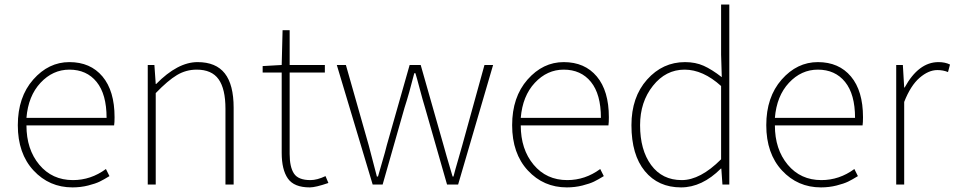

<svg xmlns="http://www.w3.org/2000/svg" viewBox="-20 -814 4211 847"><path d="M299.8 12.7Q197.3 12.7 127.9 -62Q58.6 -136.7 58.6 -261.7Q58.6 -385.7 126.5 -462.9Q194.3 -540 286.1 -540Q378.9 -540 432.1 -476.6Q485.4 -413.1 485.4 -296.9Q485.4 -273.4 483.4 -260.7H96.7Q96.7 -155.3 153.3 -87.4Q210 -19.5 301.8 -19.5Q380.9 -19.5 447.3 -68.4L462.9 -37.1Q437.5 -21.5 419.4 -12.7Q401.4 -3.9 368.7 4.4Q335.9 12.7 299.8 12.7ZM96.7 -293.9H450.2Q450.2 -398.4 406.2 -452.6Q362.3 -506.8 286.1 -506.8Q212.9 -506.8 158.7 -448.7Q104.5 -390.6 96.7 -293.9Z M631.8 0V-527.3H661.1L667 -443.4H668.9Q763.7 -540 851.6 -540Q932.6 -540 971.7 -490.2Q1010.7 -440.4 1010.7 -338.9V0H974.6V-334Q974.6 -421.9 944.3 -464.4Q914.1 -506.8 847.7 -506.8Q800.8 -506.8 760.7 -482.9Q720.7 -459 667 -403.3V0Z M1346.7 12.7Q1277.3 12.7 1250 -26.4Q1222.7 -65.4 1222.7 -139.6V-494.1H1138.7V-522.5L1222.7 -527.3L1226.6 -680.7H1257.8V-527.3H1413.1V-494.1H1257.8V-134.8Q1257.8 -77.1 1276.9 -48.3Q1295.9 -19.5 1349.6 -19.5Q1378.9 -19.5 1416 -37.1L1428.7 -6.8Q1372.1 12.7 1346.7 12.7Z M1624 0 1465.8 -527.3H1505.9L1606.4 -173.8Q1612.3 -150.4 1624.5 -104.5Q1636.7 -58.6 1642.6 -35.2H1647.5Q1651.4 -49.8 1665.5 -97.7Q1679.7 -145.5 1686.5 -173.8L1787.1 -527.3H1835.9L1936.5 -173.8Q1945.3 -140.6 1976.6 -35.2H1980.5Q1987.3 -62.5 2002.4 -113.8Q2017.6 -165 2019.5 -173.8L2117.2 -527.3H2155.3L2001 0H1952.1L1854.5 -340.8Q1845.7 -369.1 1832 -420.9Q1818.4 -472.7 1812.5 -491.2H1807.6Q1785.2 -402.3 1764.6 -338.9L1668 0Z M2480.5 12.7Q2377.9 12.7 2308.6 -62Q2239.3 -136.7 2239.3 -261.7Q2239.3 -385.7 2307.1 -462.9Q2375 -540 2466.8 -540Q2559.6 -540 2612.8 -476.6Q2666 -413.1 2666 -296.9Q2666 -273.4 2664.1 -260.7H2277.3Q2277.3 -155.3 2334 -87.4Q2390.6 -19.5 2482.4 -19.5Q2561.5 -19.5 2627.9 -68.4L2643.6 -37.1Q2618.2 -21.5 2600.1 -12.7Q2582 -3.9 2549.3 4.4Q2516.6 12.7 2480.5 12.7ZM2277.3 -293.9H2630.9Q2630.9 -398.4 2586.9 -452.6Q2543 -506.8 2466.8 -506.8Q2393.6 -506.8 2339.4 -448.7Q2285.2 -390.6 2277.3 -293.9Z M2984.4 12.7Q2883.8 12.7 2824.7 -59.1Q2765.6 -130.9 2765.6 -261.7Q2765.6 -385.7 2834.5 -462.9Q2903.3 -540 3002 -540Q3047.9 -540 3084 -523.9Q3120.1 -507.8 3164.1 -473.6L3161.1 -573.2V-793.9H3197.3V0H3167L3162.1 -70.3H3160.2Q3077.1 12.7 2984.4 12.7ZM2987.3 -19.5Q3069.3 -19.5 3161.1 -111.3V-434.6Q3081.1 -506.8 3000 -506.8Q2917 -506.8 2860.4 -435.5Q2803.7 -364.3 2803.7 -261.7Q2803.7 -152.3 2852.5 -85.9Q2901.4 -19.5 2987.3 -19.5Z M3601.6 12.7Q3499 12.7 3429.7 -62Q3360.4 -136.7 3360.4 -261.7Q3360.4 -385.7 3428.2 -462.9Q3496.1 -540 3587.9 -540Q3680.7 -540 3733.9 -476.6Q3787.1 -413.1 3787.1 -296.9Q3787.1 -273.4 3785.2 -260.7H3398.4Q3398.4 -155.3 3455.1 -87.4Q3511.7 -19.5 3603.5 -19.5Q3682.6 -19.5 3749 -68.4L3764.6 -37.1Q3739.3 -21.5 3721.2 -12.7Q3703.1 -3.9 3670.4 4.4Q3637.7 12.7 3601.6 12.7ZM3398.4 -293.9H3752Q3752 -398.4 3708 -452.6Q3664.1 -506.8 3587.9 -506.8Q3514.6 -506.8 3460.4 -448.7Q3406.2 -390.6 3398.4 -293.9Z M3933.6 0V-527.3H3962.9L3968.8 -427.7H3970.7Q4032.2 -540 4120.1 -540Q4149.4 -540 4170.9 -529.3L4162.1 -496.1Q4140.6 -504.9 4115.2 -504.9Q4076.2 -504.9 4036.6 -470.7Q3997.1 -436.5 3968.8 -364.3V0Z"/></svg>

Font: Bpmf Zihi Sans ExtraLight
Style: ExtraLight
Weight: 250
Foundry: But Ko
Version: Version 1.320